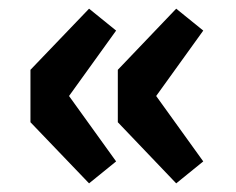

<svg xmlns="http://www.w3.org/2000/svg" viewBox="-20 -472 540 440"><path d="M49.8 -191.9V-312L184.1 -452.1L246.1 -401.9L138.2 -252L246.1 -102.1L184.1 -51.8ZM250 -191.9V-312L383.8 -452.1L445.8 -401.9L337.9 -252L445.8 -102.1L383.8 -51.8Z"/></svg>

Font: Source Sans Pro Black
Style: Regular
Weight: 900
Designer: Paul D. Hunt
Foundry: Adobe Systems Incorporated
Version: Version 2.020;PS 2.0;hotconv 1.0.86;makeotf.lib2.5.63406